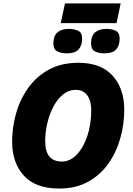

<svg xmlns="http://www.w3.org/2000/svg" viewBox="-20 -1092 777 1122"><path d="M325.2 9.8Q188.5 9.8 119.6 -65.4Q50.8 -140.6 50.8 -265.1Q50.8 -348.1 74 -429.7Q97.2 -511.2 144.8 -578.1Q192.4 -645 265.4 -685.1Q338.4 -725.1 438 -725.1Q569.8 -725.1 637.9 -649.9Q706.1 -574.7 706.1 -450.2Q706.1 -366.7 683.3 -285.2Q660.6 -203.6 614 -137Q567.4 -70.3 495.6 -30.3Q423.8 9.8 325.2 9.8ZM341.8 -147.9Q390.1 -147.9 429 -189Q467.8 -230 490.5 -298.1Q513.2 -366.2 513.2 -448.2Q513.2 -503.4 489.7 -535.2Q466.3 -566.9 421.9 -566.9Q381.8 -566.9 349.1 -540.5Q316.4 -514.2 293 -470.5Q269.5 -426.8 256.8 -373.5Q244.1 -320.3 244.1 -266.1Q244.1 -147.9 341.8 -147.9ZM335 -957 359.9 -1072.3H685.1L661.1 -957ZM369.1 -780.3Q336.4 -780.3 314.2 -792Q292 -803.7 292 -837.9Q292 -882.8 316.2 -903.1Q340.3 -923.3 382.8 -923.3Q410.6 -923.3 435.3 -912.8Q460 -902.3 460 -866.2Q460 -827.1 439.9 -803.7Q419.9 -780.3 369.1 -780.3ZM588.9 -780.3Q556.2 -780.3 534.2 -792Q512.2 -803.7 512.2 -837.9Q512.2 -882.8 536.1 -903.1Q560.1 -923.3 603 -923.3Q630.9 -923.3 655 -912.8Q679.2 -902.3 679.2 -866.2Q679.2 -827.1 659.4 -803.7Q639.6 -780.3 588.9 -780.3Z"/></svg>

Font: Open Sans ExtraBold
Style: Italic
Weight: 800
Italic angle: -12°
Designer: Monotype Design Team
Foundry: Monotype Imaging Inc.
Version: Version 3.000; ttfautohint (v1.8.4)